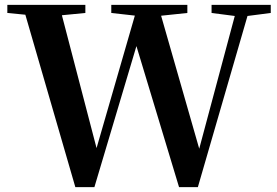

<svg xmlns="http://www.w3.org/2000/svg" viewBox="-20 -761 1131 785"><path d="M288 4 72 -741H222L383 -124H365L370 -139L544 -741H626L804 -120H787L790 -136L952 -741H1005L789 4H712L528 -605H547L543 -590L366 4ZM10 -708V-741H329V-708L185 -694H154ZM435 -708V-741H746V-708L613 -694H560ZM845 -708V-741H1087V-708L979 -694H953Z"/></svg>

Font: Noto Serif TC ExtraLight
Style: Bold
Weight: 700
Version: Version 2.002-H1;hotconv 1.1.0;makeotfexe 2.6.0